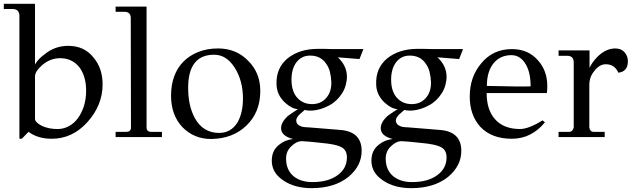

<svg xmlns="http://www.w3.org/2000/svg" viewBox="-35 -723 3346 1013"><path d="M149.7 -382.9Q165.7 -411.4 198.9 -435.4Q253.7 -481.1 324.6 -481.1Q410.3 -481.1 458.3 -419.4Q506.3 -363.4 506.3 -277.7Q506.3 -168 426.3 -78.9Q347.4 9.1 237.7 9.1Q164.6 9.1 115.4 -27.4L80 9.1H67.4V-640Q66.3 -675.4 32 -675.4H-14.9V-702.9H149.7ZM419.4 -245.7Q419.4 -315.4 387.4 -363.4Q348.6 -416 282.3 -416Q229.7 -416 187.4 -379.4Q149.7 -346.3 149.7 -320V-96Q149.7 -77.7 185.1 -59.4Q224 -41.1 273.1 -42.3Q304 -43.4 330.3 -58.3Q356.6 -73.1 376 -99.4Q395.4 -125.7 407.4 -162.3Q419.4 -198.9 419.4 -245.7Z M819.4 0H574.9V-27.4H633.1Q643.4 -27.4 649.7 -33.1Q656 -38.9 656 -50.3L654.9 -627.4Q654.9 -660.6 621.7 -660.6H574.9V-688H738.3V-50.3Q738.3 -38.9 744.6 -33.1Q750.9 -27.4 761.1 -27.4H819.4Z M1338.3 -243.4Q1338.3 -131.4 1266.3 -61.7Q1195.4 8 1081.1 10.3Q989.7 11.4 926.9 -52.6Q867.4 -116.6 867.4 -218.3Q867.4 -274.3 884 -320Q900.6 -365.7 933.1 -398.3Q965.7 -430.9 1012 -449.1Q1058.3 -467.4 1115.4 -467.4Q1211.4 -467.4 1274.3 -402.3Q1338.3 -339.4 1338.3 -243.4ZM1246.9 -202.3Q1246.9 -297.1 1203.4 -365.7Q1160 -434.3 1094.9 -434.3Q957.7 -434.3 957.7 -259.4Q957.7 -165.7 992 -101.7Q1035.4 -21.7 1121.1 -21.7Q1184 -21.7 1218.3 -77.7Q1246.9 -128 1246.9 -202.3Z M1882.3 -464 1861.7 -411.4 1747.4 -420.6Q1794.3 -377.1 1795.4 -320Q1795.4 -297.1 1789.1 -274.3Q1782.9 -251.4 1770.3 -231.4Q1757.7 -211.4 1740.6 -194.9Q1723.4 -178.3 1704 -168Q1676.6 -153.1 1650.9 -146.3Q1625.1 -139.4 1601.1 -139.4Q1585.1 -139.4 1572.6 -142.9L1545.1 -118.9Q1528 -101.7 1528 -88Q1528 -65.1 1554.3 -56Q1565.7 -51.4 1602.3 -50.3L1757.7 -37.7Q1873.1 -29.7 1873.1 73.1Q1873.1 152 1803.4 210.3Q1729.1 269.7 1609.1 269.7Q1518.9 269.7 1459.4 228.6Q1398.9 188.6 1398.9 124.6Q1398.9 68.6 1440 38.9Q1467.4 16 1510.9 10.3Q1448 -5.7 1448 -46.9Q1448 -77.7 1483.4 -110.9Q1490.3 -115.4 1502.9 -124.6Q1515.4 -133.7 1537.1 -147.4Q1507.4 -147.4 1469.7 -180.6Q1425.1 -221.7 1424 -277.7Q1420.6 -364.6 1483.4 -416Q1545.1 -464 1636.6 -465.1Q1657.1 -465.1 1677.7 -465.1Q1698.3 -465.1 1721.1 -464ZM1713.1 -289.1Q1712 -318.9 1705.7 -343.4Q1699.4 -368 1686.9 -385.1Q1658.3 -429.7 1601.1 -429.7Q1577.1 -429.7 1558.9 -420Q1540.6 -410.3 1528 -393.1Q1515.4 -376 1509.1 -353.1Q1502.9 -330.3 1502.9 -302.9Q1502.9 -241.1 1533.1 -207.4Q1563.4 -173.7 1611.4 -173.7Q1657.1 -173.7 1685.7 -205.7Q1714.3 -237.7 1713.1 -289.1ZM1795.4 107.4Q1795.4 66.3 1762.3 51.4Q1734.9 37.7 1659.4 30.9Q1648 29.7 1621.7 26.9Q1595.4 24 1555.4 21.7Q1529.1 22.9 1504 46.9Q1474.3 73.1 1474.3 113.1Q1474.3 174.9 1515.4 208Q1553.1 237.7 1613.7 237.7Q1696 237.7 1745.7 201.7Q1795.4 165.7 1795.4 107.4Z M2408 -464 2387.4 -411.4 2273.1 -420.6Q2320 -377.1 2321.1 -320Q2321.1 -297.1 2314.9 -274.3Q2308.6 -251.4 2296 -231.4Q2283.4 -211.4 2266.3 -194.9Q2249.1 -178.3 2229.7 -168Q2202.3 -153.1 2176.6 -146.3Q2150.9 -139.4 2126.9 -139.4Q2110.9 -139.4 2098.3 -142.9L2070.9 -118.9Q2053.7 -101.7 2053.7 -88Q2053.7 -65.1 2080 -56Q2091.4 -51.4 2128 -50.3L2283.4 -37.7Q2398.9 -29.7 2398.9 73.1Q2398.9 152 2329.1 210.3Q2254.9 269.7 2134.9 269.7Q2044.6 269.7 1985.1 228.6Q1924.6 188.6 1924.6 124.6Q1924.6 68.6 1965.7 38.9Q1993.1 16 2036.6 10.3Q1973.7 -5.7 1973.7 -46.9Q1973.7 -77.7 2009.1 -110.9Q2016 -115.4 2028.6 -124.6Q2041.1 -133.7 2062.9 -147.4Q2033.1 -147.4 1995.4 -180.6Q1950.9 -221.7 1949.7 -277.7Q1946.3 -364.6 2009.1 -416Q2070.9 -464 2162.3 -465.1Q2182.9 -465.1 2203.4 -465.1Q2224 -465.1 2246.9 -464ZM2238.9 -289.1Q2237.7 -318.9 2231.4 -343.4Q2225.1 -368 2212.6 -385.1Q2184 -429.7 2126.9 -429.7Q2102.9 -429.7 2084.6 -420Q2066.3 -410.3 2053.7 -393.1Q2041.1 -376 2034.9 -353.1Q2028.6 -330.3 2028.6 -302.9Q2028.6 -241.1 2058.9 -207.4Q2089.1 -173.7 2137.1 -173.7Q2182.9 -173.7 2211.4 -205.7Q2240 -237.7 2238.9 -289.1ZM2321.1 107.4Q2321.1 66.3 2288 51.4Q2260.6 37.7 2185.1 30.9Q2173.7 29.7 2147.4 26.9Q2121.1 24 2081.1 21.7Q2054.9 22.9 2029.7 46.9Q2000 73.1 2000 113.1Q2000 174.9 2041.1 208Q2078.9 237.7 2139.4 237.7Q2221.7 237.7 2271.4 201.7Q2321.1 165.7 2321.1 107.4Z M2850.3 -232H2532.6Q2532.6 -144 2576 -94.9Q2621.7 -42.3 2708.6 -42.3Q2754.3 -42.3 2827.4 -88L2840 -77.7Q2769.1 9.1 2665.1 9.1Q2558.9 9.1 2499.4 -53.7Q2443.4 -115.4 2443.4 -213.7Q2443.4 -316.6 2502.9 -387.4Q2564.6 -464 2666.3 -464Q2750.9 -464 2802.3 -405.7Q2852.6 -350.9 2852.6 -268.6Q2852.6 -259.4 2852 -250.9Q2851.4 -242.3 2850.3 -232ZM2764.6 -267.4Q2764.6 -339.4 2739.4 -382.9Q2710.9 -432 2662.9 -432Q2605.7 -432 2570.3 -390.9Q2533.7 -346.3 2533.7 -269.7Q2624 -267.4 2681.7 -266.9Q2739.4 -266.3 2764.6 -267.4Z M2992 -50.3V-395.4Q2990.9 -428.6 2957.7 -428.6H2912V-457.1H3075.4V-364.6Q3086.9 -392 3116.6 -422.9Q3161.1 -467.4 3211.4 -467.4Q3242.3 -467.4 3260 -447.4Q3277.7 -427.4 3277.7 -400Q3277.7 -345.1 3227.4 -339.4Q3208 -384 3161.1 -384Q3128 -384 3101.7 -349.7Q3074.3 -317.7 3074.3 -275.4V-50.3Q3077.7 -27.4 3097.1 -27.4H3155.4V0H2912V-27.4H2968Q2986.3 -27.4 2992 -50.3Z"/></svg>

Font: t
Style: Regular
Weight: 400
Designer: Takis Katsoulidis and George D. Matthiopoulos
Foundry: Takis Katsoulidis and George D. Matthiopoulos
Version: Version 1.0 ; ttfautohint (v1.8.1)